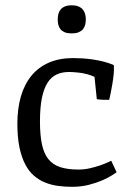

<svg xmlns="http://www.w3.org/2000/svg" viewBox="-20 -700 495 734"><path d="M253.9 -572.3Q238.3 -572.3 228 -576.4Q217.8 -580.6 211.7 -587.6Q205.6 -594.7 203.1 -604.5Q200.7 -614.3 200.7 -625.5Q200.7 -636.7 203.1 -646.5Q205.6 -656.2 211.7 -663.6Q217.8 -670.9 228 -675.3Q238.3 -679.7 253.9 -679.7Q269.5 -679.7 280 -675.3Q290.5 -670.9 296.6 -663.6Q302.7 -656.2 305.4 -646.5Q308.1 -636.7 308.1 -625.5Q308.1 -614.3 305.4 -604.5Q302.7 -594.7 296.6 -587.6Q290.5 -580.6 280 -576.4Q269.5 -572.3 253.9 -572.3ZM46.4 -227.1Q46.4 -284.7 59.8 -331.1Q73.2 -377.4 99.9 -410.2Q126.5 -442.9 166.5 -460.4Q206.5 -478 259.8 -478Q275.9 -478 295.2 -476.8Q314.5 -475.6 334.7 -472.7Q355 -469.7 375.5 -464.6Q396 -459.5 415 -451.2Q416.5 -437 414.8 -418.5Q413.1 -399.9 409.9 -380.9Q406.7 -361.8 403.3 -345Q399.9 -328.1 397.5 -318.4Q383.3 -318.4 373.5 -318.6Q363.8 -318.8 350.1 -320.8L341.3 -406.2Q327.6 -412.6 312.5 -416.5Q297.4 -420.4 283.7 -422.1Q270 -423.8 259.3 -424.3Q248.5 -424.8 243.7 -424.8Q217.3 -424.8 196.5 -415.3Q175.8 -405.8 161.6 -383.5Q147.5 -361.3 140.1 -325Q132.8 -288.6 132.8 -235.4Q132.8 -183.1 140.4 -147.9Q147.9 -112.8 165 -91.6Q182.1 -70.3 210.4 -61Q238.8 -51.8 280.8 -51.8Q302.7 -51.8 324.5 -56.9Q346.2 -62 363.8 -68.1Q381.3 -74.2 392.6 -79.6Q403.8 -85 405.3 -85.4L425.8 -41.5Q421.9 -38.6 407.7 -29.5Q393.6 -20.5 371.3 -10.7Q349.1 -1 319.6 6.6Q290 14.2 255.4 14.2Q228.5 14.2 202.4 10.7Q176.3 7.3 153.1 -2Q129.9 -11.2 110.4 -27.8Q90.8 -44.4 76.7 -71.3Q62.5 -98.1 54.4 -136.5Q46.4 -174.8 46.4 -227.1Z"/></svg>

Font: Fjord
Style: One
Weight: 400
Designer: Viktoriya Grabowska
Foundry: Viktoriya Grabowska
Version: Version 1.002